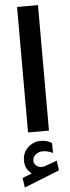

<svg xmlns="http://www.w3.org/2000/svg" viewBox="-64 -711 379 1036"><g transform="rotate(-5 126.0 -193.0)"><path d="M19.5 241.7 27.3 293.9 218.8 217.8 211.4 164.6 143.1 189.5C140.6 189.9 139.2 190.4 138.7 190.4C134.3 190.9 130.4 191.4 127 191.4C103.5 191.4 85.9 173.3 85.4 155.3C85.4 140.1 91.3 128.4 103 120.1C114.3 111.8 126.5 107.9 139.6 107.9C157.7 107.9 174.8 111.3 194.8 121.6L194.3 67.4C175.3 56.2 158.2 50.8 132.8 50.8C106.9 50.8 84.5 60.1 64.9 78.6C44.9 96.7 35.2 120.1 35.2 148.9C35.2 184.6 49.3 204.1 71.3 221.7ZM70.3 -680.2V-0.5H183.6V-680.2Z"/></g></svg>

Font: Vazirmatn SemiBold
Style: Regular
Weight: 600
Designer: Saber Rastikerdar
Foundry: Saber Rastikerdar
Version: Version 33.003